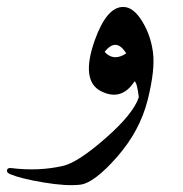

<svg xmlns="http://www.w3.org/2000/svg" viewBox="-103 -310 524 551"><path d="M168.9 -194.3Q203.6 -291 251 -290Q279.3 -290 304.2 -250.2Q329.1 -210.4 335.9 -160.6Q342.8 -110.8 320.6 -22.5Q298.3 65.9 232.7 140.6Q167 215.3 127.2 220Q87.4 224.6 22 213.6Q-43.5 202.6 -73.7 189.9Q-84.5 185.5 -83 178.2Q-81.5 170.9 -70.3 172.4Q8.3 182.1 78.1 166Q120.6 156.2 200.4 86.2Q280.3 16.1 295.4 -31.2Q290.5 -72.3 283.2 -76.7Q245.6 -18.6 186.8 -48.3Q127.9 -78.1 168.9 -194.3ZM259.3 -156.7Q230.5 -203.6 197.3 -161.1Q222.7 -132.8 259.3 -156.7Z"/></svg>

Font: Amiri Quran
Style: Regular
Weight: 400
Designer: Khaled Hosny
Version: Version 000.105